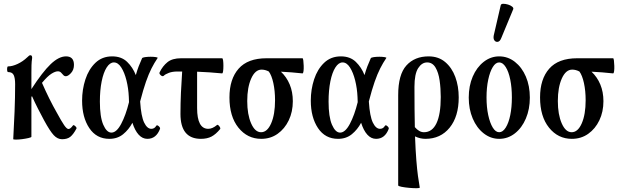

<svg xmlns="http://www.w3.org/2000/svg" viewBox="-20 -723 3274 1015"><path d="M50 12Q54 -58 57 -133Q60 -208 60 -278Q60 -310 52.5 -326Q45 -342 23 -342Q19 -342 18 -349.5Q17 -357 18 -364.5Q19 -372 23 -372Q45 -372 73 -385Q101 -398 124 -420Q131 -427 134 -429Q137 -431 141 -431Q150 -431 150 -417Q147 -398 146.5 -378Q146 -358 146 -338V-252Q205 -343 248 -384Q291 -425 329 -425Q371 -425 371 -380Q371 -354 355.5 -337Q340 -320 328 -320Q320 -320 314.5 -326.5Q309 -333 302.5 -339.5Q296 -346 286 -346Q272 -346 251.5 -333Q231 -320 202 -285Q241 -196 280 -128Q305 -82 319 -61.5Q333 -41 342 -41Q352 -41 365 -59Q368 -65 377.5 -56.5Q387 -48 384 -43Q368 -13 352 0Q336 13 308 13Q284 13 264 -8.5Q244 -30 213 -87Q197 -117 181 -148Q165 -179 149 -215L146 -210V0Q146 3 131.5 6.5Q117 10 98 12.5Q79 15 64 15Q49 15 50 12Z M558 11Q490 11 452 -46Q414 -103 414 -191Q414 -250 431.5 -303.5Q449 -357 484.5 -391Q520 -425 573 -425Q622 -425 652 -396Q682 -367 698 -326Q705 -351 713 -372Q721 -393 731 -415Q733 -419 746.5 -421Q760 -423 776.5 -423Q793 -423 804.5 -421Q816 -419 813 -416Q796 -391 781 -361.5Q766 -332 751.5 -290.5Q737 -249 721 -187V-185Q726 -108 742 -75Q758 -42 780 -42Q797 -42 806 -58Q810 -64 819 -56Q828 -48 826 -42Q806 11 759 11Q733 11 713 -11Q693 -33 680 -74Q661 -38 631 -13.5Q601 11 558 11ZM508 -186Q508 -105 526 -63.5Q544 -22 569 -22Q596 -22 620.5 -68Q645 -114 662 -183Q661 -196 661 -210Q659 -256 648.5 -298Q638 -340 621 -366.5Q604 -393 582 -393Q561 -393 544 -366.5Q527 -340 517.5 -293Q508 -246 508 -186Z M1042 11Q934 11 934 -121Q934 -176 936.5 -232.5Q939 -289 943 -345H918Q892 -345 873 -338Q854 -331 845 -322Q839 -317 829.5 -325.5Q820 -334 824 -341Q840 -374 865.5 -394.5Q891 -415 937 -415H1154Q1158 -415 1159.5 -403Q1161 -391 1161 -375Q1161 -359 1159.5 -347Q1158 -335 1154 -335Q1121 -338 1088 -340.5Q1055 -343 1022 -344V-152Q1022 -42 1081 -42Q1103 -42 1127 -62Q1130 -65 1135 -60.5Q1140 -56 1143 -50Q1146 -44 1144 -41Q1121 -13 1098 -1Q1075 11 1042 11Z M1361 11Q1288 11 1240.5 -48Q1193 -107 1193 -208Q1193 -305 1241.5 -360Q1290 -415 1389 -415H1579Q1582 -415 1583.5 -403Q1585 -391 1585.5 -375Q1586 -359 1584.5 -347Q1583 -335 1579 -335Q1552 -338 1521 -340.5Q1490 -343 1465 -344Q1495 -316 1511.5 -276.5Q1528 -237 1528 -188Q1528 -132 1506.5 -87Q1485 -42 1447.5 -15.5Q1410 11 1361 11ZM1360 -24Q1393 -24 1413.5 -71Q1434 -118 1434 -193Q1434 -243 1425 -284Q1416 -325 1401 -345Q1382 -355 1363 -355Q1329 -355 1308 -308Q1287 -261 1287 -189Q1287 -118 1307.5 -71Q1328 -24 1360 -24Z M1767 11Q1699 11 1661 -46Q1623 -103 1623 -191Q1623 -250 1640.5 -303.5Q1658 -357 1693.5 -391Q1729 -425 1782 -425Q1831 -425 1861 -396Q1891 -367 1907 -326Q1914 -351 1922 -372Q1930 -393 1940 -415Q1942 -419 1955.5 -421Q1969 -423 1985.5 -423Q2002 -423 2013.5 -421Q2025 -419 2022 -416Q2005 -391 1990 -361.5Q1975 -332 1960.5 -290.5Q1946 -249 1930 -187V-185Q1935 -108 1951 -75Q1967 -42 1989 -42Q2006 -42 2015 -58Q2019 -64 2028 -56Q2037 -48 2035 -42Q2015 11 1968 11Q1942 11 1922 -11Q1902 -33 1889 -74Q1870 -38 1840 -13.5Q1810 11 1767 11ZM1717 -186Q1717 -105 1735 -63.5Q1753 -22 1778 -22Q1805 -22 1829.5 -68Q1854 -114 1871 -183Q1870 -196 1870 -210Q1868 -256 1857.5 -298Q1847 -340 1830 -366.5Q1813 -393 1791 -393Q1770 -393 1753 -366.5Q1736 -340 1726.5 -293Q1717 -246 1717 -186Z M2199 268Q2200 272 2182.5 272Q2165 272 2142.5 270Q2120 268 2102.5 264.5Q2085 261 2085 257V-220Q2085 -329 2128.5 -377Q2172 -425 2246 -425Q2298 -425 2333.5 -395Q2369 -365 2387 -316Q2405 -267 2405 -208Q2405 -107 2357 -48Q2309 11 2229 11Q2201 11 2174 -2Q2177 75 2181 124.5Q2185 174 2189.5 207Q2194 240 2199 268ZM2171 -264Q2171 -200 2171.5 -147.5Q2172 -95 2173 -51Q2196 -24 2221 -24Q2265 -24 2287.5 -71.5Q2310 -119 2310 -210Q2310 -256 2304 -298Q2298 -340 2282 -366.5Q2266 -393 2238 -393Q2210 -393 2190.5 -362.5Q2171 -332 2171 -264Z M2619 11Q2574 11 2537 -18Q2500 -47 2479 -96.5Q2458 -146 2458 -207Q2458 -269 2479 -318Q2500 -367 2537 -396Q2574 -425 2619 -425Q2665 -425 2702 -396Q2739 -367 2760 -318Q2781 -269 2781 -207Q2781 -146 2760 -96.5Q2739 -47 2702 -18Q2665 11 2619 11ZM2619 -24Q2638 -24 2653.5 -48.5Q2669 -73 2677.5 -114.5Q2686 -156 2686 -208Q2686 -260 2677.5 -302Q2669 -344 2653.5 -368.5Q2638 -393 2619 -393Q2600 -393 2585 -368.5Q2570 -344 2561 -302Q2552 -260 2552 -208Q2552 -156 2561 -114.5Q2570 -73 2585 -48.5Q2600 -24 2619 -24ZM2630 -522Q2623 -504 2612 -502Q2601 -500 2594 -509Q2587 -518 2590 -535L2627 -695Q2629 -703 2640.5 -703Q2652 -703 2665.5 -699Q2679 -695 2687.5 -688Q2696 -681 2693 -674Z M3003 11Q2930 11 2882.5 -48Q2835 -107 2835 -208Q2835 -305 2883.5 -360Q2932 -415 3031 -415H3221Q3224 -415 3225.5 -403Q3227 -391 3227.5 -375Q3228 -359 3226.5 -347Q3225 -335 3221 -335Q3194 -338 3163 -340.5Q3132 -343 3107 -344Q3137 -316 3153.5 -276.5Q3170 -237 3170 -188Q3170 -132 3148.5 -87Q3127 -42 3089.5 -15.5Q3052 11 3003 11ZM3002 -24Q3035 -24 3055.5 -71Q3076 -118 3076 -193Q3076 -243 3067 -284Q3058 -325 3043 -345Q3024 -355 3005 -355Q2971 -355 2950 -308Q2929 -261 2929 -189Q2929 -118 2949.5 -71Q2970 -24 3002 -24Z"/></svg>

Font: Junicode Two Beta Condensed Medium
Style: Regular
Weight: 500
Width: 3
Designer: Peter S. Baker
Foundry: Briery Creek Software
Version: Version 1.053; ttfautohint (v1.8.4)